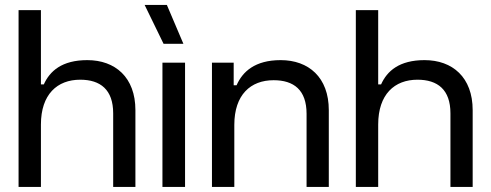

<svg xmlns="http://www.w3.org/2000/svg" viewBox="-20 -740 1944 760"><path d="M53.5 0H142V-247C142 -366.5 206.5 -424.5 297.5 -424.5C377.5 -424.5 428 -385 428 -291.5V0H516V-304C516 -434 436 -502 325.5 -502C225 -502 177 -458.5 153.5 -406H142V-700H53.5Z M623 0H712.5V-492H623ZM640.5 -720.5H552.5L627.5 -566.5H706Z M819 0H907.5V-245.5C907.5 -365 972 -422.5 1063 -422.5C1143 -422.5 1193.5 -384 1193.5 -289.5V0H1281.5V-304C1281.5 -434 1201.5 -502 1091 -502C989.5 -502 940 -456.5 916.5 -402.5H905V-492H819Z M1388.5 0H1477V-247C1477 -366.5 1541.5 -424.5 1632.5 -424.5C1712.5 -424.5 1763 -385 1763 -291.5V0H1851V-304C1851 -434 1771 -502 1660.5 -502C1560 -502 1512 -458.5 1488.5 -406H1477V-700H1388.5Z"/></svg>

Font: MCL Standard
Style: Regular
Weight: 400
Designer: Květoslav Bartoš
Foundry: Florian Karsten
Version: Version 1.001;Glyphs 3.2.3 (3260)